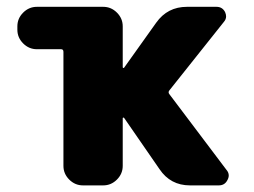

<svg xmlns="http://www.w3.org/2000/svg" viewBox="-20 -567 749 566"><path d="M167 -414.1Q167 -421.9 160.2 -421.9H88.9Q65.4 -421.9 48.3 -439Q31.2 -456.1 31.2 -479.5V-489.3Q31.2 -512.7 48.3 -529.8Q65.4 -546.9 88.9 -546.9H284.2Q307.6 -546.9 324.7 -529.8Q341.8 -512.7 341.8 -489.3V-369.1Q341.8 -367.2 343.3 -366.7Q344.7 -366.2 345.7 -367.2L440.4 -500Q473.6 -546.9 531.2 -546.9H618.2Q635.7 -546.9 643.6 -531.2Q646.5 -524.4 646.5 -518.6Q646.5 -509.8 639.6 -502L479.5 -300.8Q474.6 -294.9 479.5 -289.1L647.5 -66.4Q654.3 -58.6 654.3 -49.8Q654.3 -43 650.4 -36.1Q642.6 -20.5 625 -20.5H540Q482.4 -20.5 450.2 -68.4L345.7 -219.7Q344.7 -220.7 343.3 -220.2Q341.8 -219.7 341.8 -218.8V-78.1Q341.8 -54.7 324.7 -37.6Q307.6 -20.5 284.2 -20.5H224.6Q201.2 -20.5 184.1 -37.6Q167 -54.7 167 -78.1Z"/></svg>

Font: Gen Jyuu Gothic Heavy
Style: Bold
Weight: 900
Designer: [Source Han Sans]
Ryoko NISHIZUKA  (kana & ideographs); Paul D. Hunt (Latin, Greek & Cyrillic); Wenlong ZHANG  (bopomofo
Version: Version 1.002.20150607